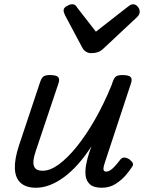

<svg xmlns="http://www.w3.org/2000/svg" viewBox="-20 -868 685 903"><path d="M149 15Q103 15 77.5 -7.5Q52 -30 50 -74.5Q48 -119 69 -183L169 -483Q176 -503 185.5 -509Q195 -515 214 -515Q245 -515 253.5 -505.5Q262 -496 255 -476L149 -160Q140 -135 137.5 -113Q135 -91 144.5 -78Q154 -65 181 -65Q216 -65 257 -95Q298 -125 341.5 -179Q385 -233 427 -306.5Q469 -380 505 -468L510 -483Q517 -503 526.5 -509Q536 -515 555 -515Q586 -515 594.5 -505.5Q603 -496 596 -476L473 -103Q467 -85 466.5 -76Q466 -67 470 -64Q474 -61 479 -61Q489 -61 499 -67.5Q509 -74 520 -86Q531 -98 544 -115Q553 -127 564 -127Q575 -127 588 -119Q601 -109 604.5 -100.5Q608 -92 601 -83Q591 -67 571.5 -44Q552 -21 523.5 -3Q495 15 459 15Q420 15 402.5 -1.5Q385 -18 382.5 -43Q380 -68 385.5 -96Q391 -124 399 -148L410 -180Q380 -133 348 -97Q316 -61 282.5 -36Q249 -11 215.5 2Q182 15 149 15ZM606 -848Q618 -848 627.5 -837Q637 -826 637 -814Q637 -804 633.5 -798.5Q630 -793 626 -789L467 -640Q453 -627 439.5 -622.5Q426 -618 409 -618Q396 -618 385 -624.5Q374 -631 367 -644L286 -796Q282 -804 280.5 -809.5Q279 -815 279 -819Q279 -831 294 -839.5Q309 -848 318 -848Q329 -848 334.5 -843Q340 -838 344 -831L431 -719L577 -833Q584 -838 590.5 -843Q597 -848 606 -848Z"/></svg>

Font: Playwrite US Trad
Style: Regular
Weight: 400
Designer: Veronika Burian, José Scaglione
Foundry: TypeTogether
Version: Version 1.002